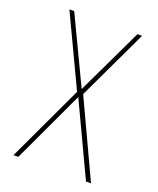

<svg xmlns="http://www.w3.org/2000/svg" viewBox="-132 -780 708 861"><g transform="rotate(20 222.0 -350.0)"><path d="M383 0 221 -344 60 0H37L208 -364L49 -700H72L223 -383L374 -700H396L237 -364L407 0Z"/></g></svg>

Font: TypoPRO Bebas Neue
Style: Regular
Weight: 300
Designer: Ryoichi Tsunekawa
Foundry: Ryoichi Tsunekawa
Version: Version 001.003